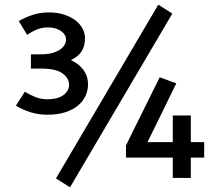

<svg xmlns="http://www.w3.org/2000/svg" viewBox="-20 -760 940 820"><path d="M718 -87H518V-139L662 -430L733 -404L610 -153H718V-267H795V-153H852V-87H795V0H718ZM219 2 656 -740 716 -702 279 40ZM182 -270Q144 -270 109.5 -281Q75 -292 48 -309L86 -368Q107 -355 131.5 -345.5Q156 -336 182 -336Q227 -336 251 -354Q275 -372 275 -398Q275 -426 247 -446.5Q219 -467 158 -467H112V-528H155Q184 -528 204.5 -534Q225 -540 237.5 -549Q250 -558 256 -569Q262 -580 262 -591Q262 -613 239.5 -628Q217 -643 185 -643Q159 -643 136.5 -633.5Q114 -624 96 -611L60 -670Q84 -684 117 -695.5Q150 -707 188 -707Q225 -707 254 -697.5Q283 -688 302.5 -673Q322 -658 332.5 -638Q343 -618 343 -597Q343 -564 329 -541.5Q315 -519 283 -503Q318 -487 337 -460.5Q356 -434 356 -400Q356 -376 346 -352.5Q336 -329 314.5 -310.5Q293 -292 260 -281Q227 -270 182 -270Z"/></svg>

Font: ABeeZee
Style: Regular
Weight: 400
Designer: Anja Meiners
Foundry: Anja Meiners
Version: Version 1.001